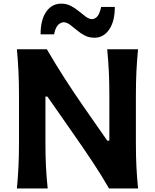

<svg xmlns="http://www.w3.org/2000/svg" viewBox="-20 -1061 872 1081"><path d="M75.2 0Q81.1 -64 84 -123.5Q86.9 -183.1 86.9 -256.8V-522Q86.9 -597.2 84 -658Q81.1 -718.8 75.2 -783.7H243.7Q293.9 -697.8 343 -621.3Q392.1 -544.9 444.8 -468.8L584 -269H595.7V-522Q595.7 -597.2 592.8 -658Q589.8 -718.8 583.5 -783.7H757.3Q751 -718.8 748 -658Q745.1 -597.2 745.1 -522V-256.8Q745.1 -183.1 748 -123.5Q751 -64 757.3 0H593.8Q551.8 -73.2 501.7 -148.7Q451.7 -224.1 387.7 -315.4L247.1 -517.1H235.8V-256.8Q235.8 -183.1 238.8 -123.5Q241.7 -64 248.5 0ZM512.2 -848.6Q481 -848.6 456.8 -861.3Q432.6 -874 412.6 -891.1Q392.6 -908.2 374.8 -921.4Q356.9 -934.6 338.4 -936Q295.9 -931.6 284.7 -867.7H208.5Q208.5 -949.2 240.2 -994.9Q272 -1040.5 324.7 -1040.5Q354.5 -1040.5 378.9 -1027.8Q403.3 -1015.1 423.8 -998Q444.3 -981 462.4 -967.5Q480.5 -954.1 498 -953.1Q519.5 -955.1 531.2 -972.7Q543 -990.2 549.3 -1022H626.5Q626.5 -940.9 594.7 -894.8Q563 -848.6 512.2 -848.6Z"/></svg>

Font: Pinar-FD SemiBold
Style: Regular
Weight: 600
Designer: Amin Abedi
Version: Version 2.000